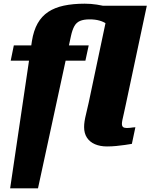

<svg xmlns="http://www.w3.org/2000/svg" viewBox="-20 -787 816 1041"><path d="M55 -541 38 -458H443L461 -541ZM466 -682Q496 -682 519 -675.5Q542 -669 557 -658Q572 -647 580 -632L659 -713Q641 -722 617.5 -731.5Q594 -741 565.5 -749Q537 -757 505 -762Q473 -767 439 -767Q376 -767 326.5 -756.5Q277 -746 241.5 -722.5Q206 -699 184 -660Q162 -621 153 -564L35 234H186L365 -593Q372 -625 383 -645Q394 -665 414 -673.5Q434 -682 466 -682ZM559 -695 461 -231Q453 -195 447 -170.5Q441 -146 438.5 -129.5Q436 -113 436 -98Q436 -64 451.5 -40.5Q467 -17 495 -5Q523 7 560 7Q586 7 610.5 4.5Q635 2 656.5 -1Q678 -4 695 -7L714 -97Q708 -97 700.5 -96Q693 -95 685 -94Q677 -93 668 -93Q654 -93 647.5 -98Q641 -103 641 -116Q641 -123 643.5 -136Q646 -149 651 -169.5Q656 -190 662 -220L776 -756H479Z"/></svg>

Font: Roboto Serif ExtraBold
Style: Italic
Weight: 800
Italic angle: -10°
Version: Version 1.007